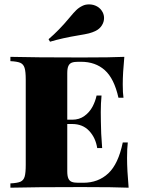

<svg xmlns="http://www.w3.org/2000/svg" viewBox="-20 -872 659 892"><path d="M28.8 0ZM394 -851.6Q414.1 -851.6 431.2 -842Q448.2 -832.5 457.5 -814Q463.4 -801.8 463.4 -788.1Q463.4 -770 453.1 -753.9Q442.9 -737.8 425.3 -729Q409.7 -721.2 393.1 -717Q376.5 -712.9 346.2 -708Q269 -695.3 212.4 -678.2L205.6 -689.9Q254.9 -731.9 302.2 -789.1Q322.3 -813.5 334.7 -825.4Q347.2 -837.4 363.8 -845.2Q376.5 -851.6 394 -851.6ZM577.6 0Q512.7 -2.9 358.4 -2.9Q138.7 -2.9 28.3 0V-20Q60.5 -21.5 75 -27.8Q89.4 -34.2 94.5 -51.3Q99.6 -68.4 99.6 -106V-502Q99.6 -539.6 94.2 -556.6Q88.9 -573.7 74.5 -580.1Q60.1 -586.4 28.3 -587.9V-607.9Q138.7 -605 358.4 -605Q498.5 -605 557.6 -607.9Q550.3 -531.7 550.3 -480Q550.3 -439 553.7 -418H530.3Q510.3 -507.3 466.8 -546.1Q423.3 -585 356.4 -585H343.8Q324.7 -585 314 -581.1Q303.2 -577.1 297.9 -565.9Q292.5 -554.7 292.5 -532.2V-315.9H315.4Q348.6 -315.9 372.3 -333.3Q396 -350.6 409.7 -376.2Q423.3 -401.9 428.7 -428.2H451.7Q448.2 -391.1 448.2 -351.6L448.7 -306.2Q448.7 -257.3 454.6 -184.1H431.6Q424.3 -231.9 394.3 -263.9Q364.3 -295.9 315.4 -295.9H292.5V-76.2Q292.5 -53.7 297.9 -42.2Q303.2 -30.8 314 -26.9Q324.7 -22.9 343.8 -22.9H366.7Q436.5 -22.9 483.2 -66.7Q529.8 -110.4 550.3 -210H573.7Q570.3 -183.1 570.3 -138.2Q570.3 -83 577.6 0Z"/></svg>

Font: TypoPRO Playfair Display SC
Style: Regular
Weight: 900
Designer: Claus Eggers Sørensen
Foundry: Claus Eggers Sørensen
Version: Version 1.004;PS 001.004;hotconv 1.0.70;makeotf.lib2.5.58329